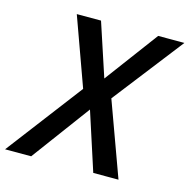

<svg xmlns="http://www.w3.org/2000/svg" viewBox="-159 -817 907 919"><g transform="rotate(15 294.5 -357.0)"><path d="M507.8 0H382.8L289.1 -289.1L75.2 0H-54.2L231.9 -376L109.9 -713.9H230L316.9 -450.2L513.2 -713.9H643.1L374 -367.2Z"/></g></svg>

Font: Open Sans Semibold
Style: Italic
Weight: 600
Italic angle: -12°
Foundry: Ascender Corporation
Version: Version 1.10